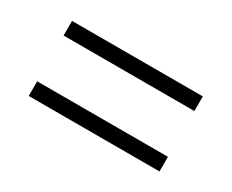

<svg xmlns="http://www.w3.org/2000/svg" viewBox="-51 -609 645 534"><g transform="rotate(30 271.0 -341.5)"><path d="M61 -415V-462H481V-415ZM61 -221V-268H481V-221Z"/></g></svg>

Font: Montagu Slab 144pt Light
Style: Regular
Weight: 300
Designer: Florian Karsten
Foundry: Florian Karsten
Version: Version 1.000